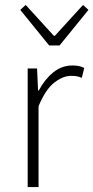

<svg xmlns="http://www.w3.org/2000/svg" viewBox="-20 -757 378 777"><path d="M92 0V-480H130L134 -391H137Q161 -436 195.5 -464Q230 -492 273 -492Q287 -492 298 -490Q309 -488 321 -482L311 -442Q299 -447 290 -448.5Q281 -450 267 -450Q235 -450 199.5 -422.5Q164 -395 136 -327V0ZM179 -573 62 -717 84 -737 198 -612H202L316 -737L338 -717L221 -573Z"/></svg>

Font: hySource Sans Pro Light
Style: Regular
Weight: 300
Designer: Paul D. Hunt
Foundry: Adobe Systems Incorporated
Version: Version 2.021;PS 2.000;hotconv 1.0.86;makeotf.lib2.5.63406